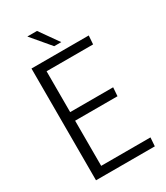

<svg xmlns="http://www.w3.org/2000/svg" viewBox="-218 -989 939 1083"><g transform="rotate(-30 252.0 -448.0)"><path d="M76 -728H449L445 -672H142V-406H422L418 -350H142V-56H463L459 0H76ZM250 -773 146 -896H209L296 -773Z"/></g></svg>

Font: Murecho Light
Style: Regular
Weight: 300
Designer: Neil Summerour
Foundry: Positype
Version: Version 1.010; ttfautohint (v1.8.3)